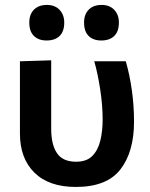

<svg xmlns="http://www.w3.org/2000/svg" viewBox="-20 -747 608 780"><path d="M288 12.5Q179 12.5 120 -45.5Q61 -103.5 61 -204.5V-498L188 -502V-224Q188 -159.5 211.5 -124.8Q235 -90 289 -90Q331.5 -90 354.8 -113.2Q378 -136.5 387.5 -175.5Q397 -214.5 397 -261Q397 -319 387.2 -383Q377.5 -447 363 -498H491Q506.5 -445 515.5 -381.5Q524.5 -318 524.5 -253Q524.5 -130 469.2 -58.8Q414 12.5 288 12.5ZM391.5 -582.5Q359 -582.5 340.2 -600.8Q321.5 -619 321.5 -655.5Q321.5 -688.5 340.5 -707.8Q359.5 -727 392.5 -727Q425.5 -727 444.2 -707Q463 -687 463 -655.5Q463 -619 444 -600.8Q425 -582.5 391.5 -582.5ZM169.5 -582.5Q137 -582.5 118 -600.8Q99 -619 99 -655.5Q99 -688.5 118 -707.8Q137 -727 170.5 -727Q203 -727 222 -707Q241 -687 241 -655.5Q241 -619 222 -600.8Q203 -582.5 169.5 -582.5Z"/></svg>

Font: Commissioner SemiBold
Style: Regular
Weight: 600
Designer: Kostas Bartsokas
Foundry: Kostas Bartsokas
Version: Version 1.000; ttfautohint (v1.8.3)